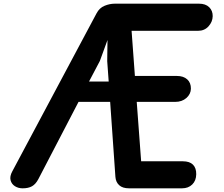

<svg xmlns="http://www.w3.org/2000/svg" viewBox="-20 -1024 1216 1044"><path d="M103 0Q79.5 0 61.2 -11.5Q43 -23 37.5 -44Q32 -65 47 -92.5L505 -951.5Q520.5 -981 548.5 -992.5Q576.5 -1004 604 -1004H1062Q1098 -1004 1117.5 -984.8Q1137 -965.5 1136.5 -936Q1136 -905.5 1114 -881Q1092 -856.5 1057 -856.5H695.5L713.5 -611H942Q977.5 -611 998 -592.5Q1018.5 -574 1018 -541.5Q1017.5 -512.5 993.5 -491.2Q969.5 -470 932.5 -470H723.5L747.5 -147H974Q1011 -147 1029.2 -128.8Q1047.5 -110.5 1047 -76.5Q1046.5 -41.5 1025.2 -20.8Q1004 0 969.5 0H681.5Q646.5 0 628 -17Q609.5 -34 607.5 -62.5L579 -470H407L188.5 -50Q174 -22.5 154 -11.2Q134 0 103 0ZM464 -580.5H571L563 -691.5L564.5 -806.5L523 -692.5Z"/></svg>

Font: Edu SA Hand Cursive
Style: Regular
Weight: 400
Designer: Tina and Corey Anderson, Eben Sorkin, Mirko Velimirovic
Foundry: Google for Education
Version: Version 2.000